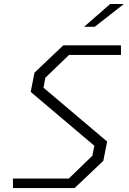

<svg xmlns="http://www.w3.org/2000/svg" viewBox="-20 -962 660 982"><path d="M46.5 0H361.5L508.5 -139.5L528 -238L202.5 -513.5L212 -564.5L333 -681H599L598.5 -730H303.5L156.5 -590.5L137 -492L462.5 -216.5L452.5 -165.5L332 -49H46ZM410 -825 543.5 -941.5H613.5L464.5 -825Z"/></svg>

Font: Monaspace Krypton ExtraLight
Style: Italic
Weight: 200
Italic angle: -11°
Designer: Riley Cran & the Lettermatic Team
Foundry: Lettermatic
Version: Version 1.101 (Monaspace Krypton)